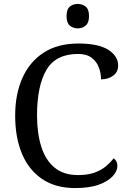

<svg xmlns="http://www.w3.org/2000/svg" viewBox="-20 -945 654 975"><path d="M361 10Q262 10 194 -36Q126 -82 91.5 -164.5Q57 -247 57 -358Q57 -466 93.5 -548.5Q130 -631 201.5 -677.5Q273 -724 378 -724Q480 -724 530 -692Q580 -660 580 -612Q580 -580 555 -561Q530 -542 493 -542Q493 -573 482 -602.5Q471 -632 445.5 -651.5Q420 -671 376 -671Q263 -671 215.5 -589.5Q168 -508 168 -358Q168 -269 189.5 -200.5Q211 -132 257 -94Q303 -56 376 -56Q425 -56 459 -68Q493 -80 516.5 -99.5Q540 -119 557 -141Q565 -136 570.5 -126.5Q576 -117 576 -102Q576 -77 553 -51Q530 -25 482.5 -7.5Q435 10 361 10ZM375 -801Q351 -801 334.5 -815Q318 -829 318 -863Q318 -898 334.5 -911.5Q351 -925 375 -925Q398 -925 415 -911.5Q432 -898 432 -863Q432 -829 415 -815Q398 -801 375 -801Z"/></svg>

Font: Noto Serif NP Hmong
Style: Regular
Weight: 400
Designer: Dalton Maag Ltd
Foundry: Dalton Maag Ltd
Version: Version 1.001